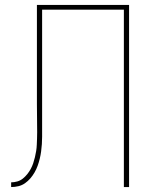

<svg xmlns="http://www.w3.org/2000/svg" viewBox="-20 -755 640 775"><path d="M25 0V-19Q37 -19 49.5 -22.5Q62 -26 72 -34Q82 -42 90 -52Q98 -62 104 -73Q110 -84 114 -96Q118 -108 121 -120.5Q124 -133 126 -145.5Q128 -158 128.5 -170.5Q129 -183 129.5 -196Q130 -209 130 -221Q130 -250 129.5 -278Q129 -306 129 -335V-735H501V0H480V-716H150V-335Q150 -309 150 -283.5Q150 -258 150 -233Q150 -218 150 -203Q150 -188 149 -173.5Q148 -159 146 -144Q144 -129 140.5 -114.5Q137 -100 132 -86Q127 -72 119.5 -59Q112 -46 102.5 -35Q93 -24 81 -15.5Q69 -7 54.5 -3.5Q40 0 25 0Z"/></svg>

Font: Iosevka SS04 Thin Extended
Style: Regular
Weight: 100
Width: 7
Monospace: yes
Designer: Belleve Invis
Foundry: Belleve Invis
Version: Version 19.0.0; ttfautohint (v1.8.4)